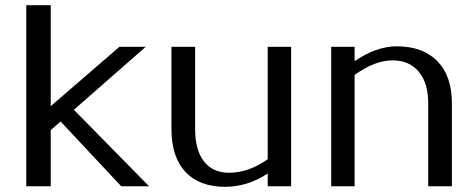

<svg xmlns="http://www.w3.org/2000/svg" viewBox="-20 -716 1830 738"><path d="M175 0H81V-696H175V-308L439 -536H540L264 -294L553 0H446L213 -249L175 -216Z M860 -52Q936 -52 1009 -104V-536H1099V0H1009V-49Q932 2 845 2Q746 2 692.5 -55.5Q639 -113 639 -220V-536H730V-220Q730 -139 764 -95.5Q798 -52 860 -52Z M1343 0H1253V-536H1343V-481Q1427 -538 1505 -538Q1605 -538 1661 -481Q1717 -424 1717 -318V0H1626V-318Q1626 -397 1589.5 -440.5Q1553 -484 1489 -484Q1421 -484 1343 -428Z"/></svg>

Font: RIT Lekha
Style: Regular
Weight: 400
Designer: Rahul Radhakrishnan
Version: 1.0